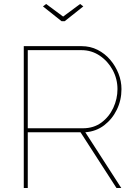

<svg xmlns="http://www.w3.org/2000/svg" viewBox="-20 -941 682 961"><path d="M99 0V-710H388Q432 -710 468.5 -691.5Q505 -673 531.5 -642Q558 -611 573 -573Q588 -535 588 -495Q588 -440 565 -392.5Q542 -345 501.5 -314Q461 -283 407 -279L587 0H563L383 -279H119V0ZM119 -299H395Q449 -299 487.5 -327.5Q526 -356 547 -401Q568 -446 568 -495Q568 -546 544 -590.5Q520 -635 479 -662.5Q438 -690 388 -690H119ZM211 -921 296 -858 381 -921 397 -909 304 -835H288L195 -909Z"/></svg>

Font: Raleway Thin Thin
Style: Regular
Weight: 250
Version: Version 4.026